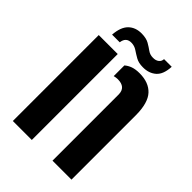

<svg xmlns="http://www.w3.org/2000/svg" viewBox="-222 -852 948 948"><g transform="rotate(45 252.5 -378.0)"><path d="M326 0V-462.5Q325.5 -512.5 269.5 -512.5Q259 -512.5 244.5 -509V-583.5Q259 -596 278.2 -602.8Q297.5 -609.5 325 -609.5Q389.5 -609.5 423.8 -572.5Q458 -535.5 458.5 -451V0ZM49 0V-600H181.5V0ZM361 -744H414.5Q412 -689 384.8 -665Q357.5 -641 315 -641.5Q285 -641.5 265 -653Q245 -664.5 228.2 -675.8Q211.5 -687 191 -687.5Q152.5 -688.5 147.5 -648H94Q98 -704 124.5 -730Q151 -756 194.5 -755.5Q226.5 -755 246 -743.8Q265.5 -732.5 281 -721.2Q296.5 -710 317 -710Q336.5 -709.5 348.5 -718.8Q360.5 -728 361 -744Z"/></g></svg>

Font: Big Shoulders Stencil Text ExtraBold
Style: Regular
Weight: 800
Designer: Patric King
Foundry: XO Type Co
Version: Version 1.000